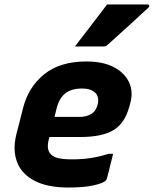

<svg xmlns="http://www.w3.org/2000/svg" viewBox="-20 -827 688 859"><path d="M366 -552Q441 -552 489.5 -526.5Q538 -501 557.5 -458.5Q577 -416 563 -366L558 -348Q538 -275 487 -244.5Q436 -214 339 -214H201L199 -206Q187 -162 204 -141Q215 -126 239 -120Q263 -114 302 -114Q350 -114 389.5 -120.5Q429 -127 466 -139H486Q479 -112 472.5 -84Q466 -56 458 -28Q457 -23 453 -19Q441 -7 397.5 2.5Q354 12 286 12Q192 12 134 -18.5Q76 -49 56 -103Q36 -157 53 -225L83 -343Q107 -438 178 -495Q249 -552 366 -552ZM347 -431Q301 -431 273 -410Q245 -389 233 -341L224 -304H336Q366 -304 388 -317Q410 -330 417 -360Q425 -393 406 -412Q387 -431 347 -431ZM459 -807H640Q646 -807 647.5 -802Q649 -797 643 -792Q597 -749 554.5 -710.5Q512 -672 462 -627Q454 -619 443 -619H315Q351 -666 387 -712.5Q423 -759 459 -807Z"/></svg>

Font: Recursive Sn Lnr St XBd
Style: Italic
Weight: 800
Italic angle: -15°
Version: Version 1.079;hotconv 1.0.112;makeotfexe 2.5.65598; ttfautoh